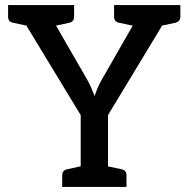

<svg xmlns="http://www.w3.org/2000/svg" viewBox="-20 -739 745 759"><path d="M299 0V-284L35 -719H131Q146 -719 154.5 -712Q163 -705 169 -694L323 -427Q334 -408 341 -391.5Q348 -375 354 -359Q359 -375 366 -391.5Q373 -408 384 -427L537 -694Q543 -703 551.5 -711Q560 -719 573 -719H670L407 -284V0ZM117 -664V-719H192V-664ZM501 -664V-719H597V-664ZM113 -719 102 -634 32 -649Q22 -651 17 -657Q12 -663 12 -673V-719ZM273 -719V-673Q273 -663 268 -657Q263 -651 254 -649L184 -634L172 -719ZM532 -719 521 -634 451 -649Q441 -651 436 -657Q431 -663 431 -673V-719ZM693 -719V-673Q693 -663 687.5 -657Q682 -651 673 -649L603 -634L591 -719ZM226 0V-46Q226 -56 231 -62Q236 -68 246 -70L315 -85L327 0ZM379 0 390 -85 460 -70Q470 -68 475 -62Q480 -56 480 -46V0Z"/></svg>

Font: Aleo Medium
Style: Regular
Weight: 500
Designer: Alessio Laiso
Foundry: Alessio Laiso
Version: Version 2.001;gftools[0.9.29]